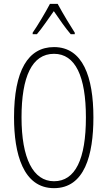

<svg xmlns="http://www.w3.org/2000/svg" viewBox="-20 -969 559 999"><path d="M280 -949H240C217 -905 174 -833 150 -799V-791H172C199 -822 234 -875 260 -911C287 -872 320 -823 348 -791H369V-799C353 -823 305 -902 280 -949ZM466 -358C466 -569 411 -724 261 -724C126 -724 53 -602 53 -358C53 -170 100 10 261 10C420 10 466 -162 466 -358ZM92 -358C92 -569 146 -689 261 -689C372 -689 427 -572 427 -358C427 -141 372 -26 261 -26C152 -26 92 -146 92 -358Z"/></svg>

Font: Noto Sans Devanagari UI ExtraCondensed ExtraLight
Style: Regular
Weight: 200
Width: 2
Designer: Jelle Bosma - Monotype Design Team
Foundry: Monotype Imaging Inc.
Version: Version 2.004